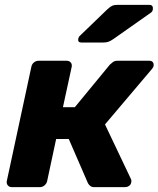

<svg xmlns="http://www.w3.org/2000/svg" viewBox="-20 -770 652 790"><path d="M29 0Q18 0 12 -7.5Q6 -15 8 -25L109 -495Q111 -506 119.5 -513Q128 -520 139 -520H254Q265 -520 271 -513Q277 -506 275 -495L239 -329H288L432 -504Q437 -509 444.5 -514.5Q452 -520 463 -520H594Q604 -520 608.5 -514.5Q613 -509 612 -500Q612 -494 605 -486L412 -258L519 -33Q520 -31 520.5 -28Q521 -25 520 -20Q519 -11 511.5 -5.5Q504 0 494 0H368Q358 0 352 -4.5Q346 -9 342 -16L263 -198H211L174 -25Q172 -15 163.5 -7.5Q155 0 144 0ZM315 -595Q299 -595 302 -611Q304 -619 310 -624L421 -731Q434 -743 442 -746.5Q450 -750 462 -750H594Q611 -750 609 -732Q608 -723 601 -718L446 -609Q436 -602 427 -598.5Q418 -595 404 -595Z"/></svg>

Font: Rubik
Style: Bold Italic
Weight: 700
Italic angle: -12°
Designer: Hubert and Fischer
Foundry: Hubert and Fischer
Version: Version 2.300;gftools[0.9.30]